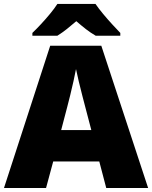

<svg xmlns="http://www.w3.org/2000/svg" viewBox="-20 -947 766 967"><path d="M515.1 0 480 -133.8H248L211.9 0H0L232.9 -716.8H490.2L726.1 0ZM439.9 -292 409.2 -409.2Q404.3 -428.2 395 -463.6Q385.7 -499 376.7 -536.9Q367.7 -574.7 362.8 -599.1Q358.4 -574.7 350.3 -538.8Q342.3 -502.9 333.7 -467.8Q325.2 -432.6 318.8 -409.2L288.1 -292ZM460.9 -927.2Q476.6 -904.3 499.5 -876.7Q522.5 -849.1 545.9 -823.7Q569.3 -798.3 585.9 -781.2V-767.1H461.9Q436 -782.2 413.1 -800Q390.1 -817.9 364.3 -840.3Q337.9 -817.9 316.7 -800.8Q295.4 -783.7 269 -767.1H143.1V-781.2Q162.1 -799.3 185.8 -824.7Q209.5 -850.1 231.9 -877.2Q254.4 -904.3 269 -927.2Z"/></svg>

Font: Open Sans ExtraBold
Style: Regular
Weight: 800
Designer: Monotype Design Team
Foundry: Monotype Imaging Inc.
Version: Version 3.003; ttfautohint (v1.8.4)